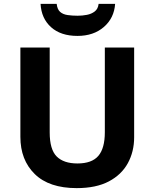

<svg xmlns="http://www.w3.org/2000/svg" viewBox="-20 -959 796 989"><path d="M671 -714V-252Q671 -178 638.5 -118.5Q606 -59 540.5 -24.5Q475 10 375 10Q233 10 159 -62.5Q85 -135 85 -254V-714H236V-277Q236 -189 272 -153Q308 -117 379 -117Q453 -117 486.5 -156Q520 -195 520 -278V-714ZM573 -939Q568 -866 515 -820Q462 -774 379 -774Q293 -774 243 -819Q193 -864 189 -939H272Q275 -911 289.5 -898Q304 -885 328 -881.5Q352 -878 380 -878Q404 -878 427.5 -882.5Q451 -887 468 -900Q485 -913 488 -939Z"/></svg>

Font: Noto IKEA Latin
Style: Bold
Weight: 700
Designer: Monotype Design Team
Foundry: Monotype Imaging Inc.
Version: Version 1.0